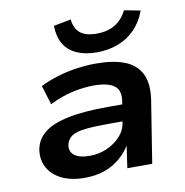

<svg xmlns="http://www.w3.org/2000/svg" viewBox="-83 -815 873 904"><g transform="rotate(-10 354.0 -363.0)"><path d="M251 10Q184 10 139 -13Q94 -36 74 -75Q54 -114 63 -163Q73 -209 111.5 -239Q150 -269 224.5 -284.5Q299 -300 415 -300H504L493 -221H407Q339 -221 295 -216.5Q251 -212 229 -198Q207 -184 201 -157Q195 -125 218.5 -106.5Q242 -88 292 -88Q335 -88 373 -104.5Q411 -121 438 -150Q465 -179 470 -216L486 -315Q494 -367 463.5 -389Q433 -411 367 -411Q318 -411 264 -399Q210 -387 154 -359L126 -451Q167 -471 212 -484.5Q257 -498 303.5 -504.5Q350 -511 395 -511Q477 -511 531 -490Q585 -469 609 -422Q633 -375 621 -296L574 0H455L470 -104V-105Q450 -72 418 -45.5Q386 -19 344.5 -4.5Q303 10 251 10ZM408 -562Q354 -562 313.5 -580Q273 -598 252.5 -633Q232 -668 231 -720L314 -736Q319 -692 345 -670.5Q371 -649 424 -649Q475 -649 510.5 -670Q546 -691 569 -735L646 -720Q626 -667 591.5 -632Q557 -597 510.5 -579.5Q464 -562 408 -562Z"/></g></svg>

Font: Nunito Sans 7pt SemiExpanded
Style: Bold Italic
Weight: 700
Width: 6
Italic angle: -9°
Designer: Vernon Adams
Foundry: Vernon Adams
Version: Version 3.101;gftools[0.9.27]